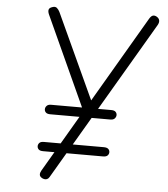

<svg xmlns="http://www.w3.org/2000/svg" viewBox="-64 -1061 976 1117"><g transform="rotate(5 424.0 -502.0)"><path d="M195.5 -1001.5Q213 -1008 223 -999.2Q233 -990.5 239.5 -977L483 -449L441 -387L180.5 -957Q173 -974 175.8 -985Q178.5 -996 195.5 -1001.5ZM218.5 -8.5Q209 -15.5 208.5 -25.5Q208 -35.5 215 -48L762.5 -983Q772 -999 782 -1002.8Q792 -1006.5 804.5 -1000Q819 -992 821.8 -979.2Q824.5 -966.5 815.5 -951L266 -15Q260.5 -5.5 252.2 -2.2Q244 1 235 -1Q226 -3 218.5 -8.5ZM215.5 -162Q197 -162 189.2 -169.8Q181.5 -177.5 181.5 -188.5Q181.5 -199 189.2 -207.5Q197 -216 215.5 -216H565Q584 -216 592 -208.2Q600 -200.5 600 -189.5Q600 -178.5 592 -170.2Q584 -162 565 -162ZM238.5 -379.5Q220.5 -379.5 212.5 -387.2Q204.5 -395 204.5 -406Q204.5 -417 212.8 -426Q221 -435 238.5 -435H589.5Q607.5 -435 615.2 -427.2Q623 -419.5 623 -408.5Q623 -398 615 -388.8Q607 -379.5 589.5 -379.5Z"/></g></svg>

Font: Edu SA Hand
Style: Regular
Weight: 400
Designer: Tina and Corey Anderson, Eben Sorkin, Mirko Velimirovic
Foundry: Google for Education
Version: Version 2.000